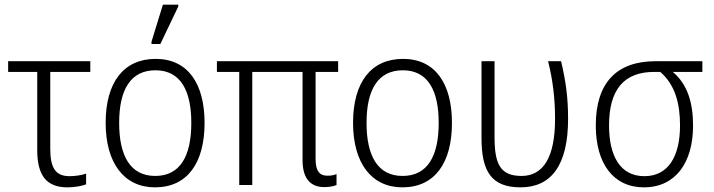

<svg xmlns="http://www.w3.org/2000/svg" viewBox="-20 -795 3069 825"><path d="M270 10C301 10 333 4 350 -3V-49C330 -42 303 -38 279 -38C218 -38 196 -74 196 -156V-486H368V-532H15V-486H140V-150C140 -38 182 10 270 10Z M631 -606H669L746 -767V-775H680L631 -616ZM859 -267C859 -436 787 -542 649 -542C511 -542 434 -441 434 -267C434 -96 512 10 646 10C786 10 859 -96 859 -267ZM492 -267C492 -411 542 -493 648 -493C757 -493 802 -404 802 -267C802 -124 754 -39 647 -39C540 -39 492 -125 492 -267Z M1374 9C1398 9 1417 4 1426 0V-47C1417 -43 1404 -40 1388 -40C1352 -40 1336 -61 1336 -113V-486H1433V-532H912V-486H1008V0H1064V-486H1280V-107C1280 -30 1312 9 1374 9Z M1922 -267C1922 -436 1850 -542 1712 -542C1574 -542 1497 -441 1497 -267C1497 -96 1575 10 1709 10C1849 10 1922 -96 1922 -267ZM1555 -267C1555 -411 1605 -493 1711 -493C1820 -493 1865 -404 1865 -267C1865 -124 1817 -39 1710 -39C1603 -39 1555 -125 1555 -267Z M2217 10C2349 10 2421 -86 2421 -284C2421 -378 2411 -446 2391 -532H2335C2356 -449 2365 -369 2365 -284C2365 -120 2315 -39 2221 -39C2129 -39 2105 -91 2105 -206V-532H2049V-202C2049 -59 2091 10 2217 10Z M2747 10C2883 10 2958 -97 2958 -255C2958 -352 2935 -432 2871 -486H2998V-532H2797C2630 -532 2540 -440 2540 -256C2540 -94 2614 10 2747 10ZM2749 -38C2644 -38 2597 -126 2597 -256C2597 -410 2661 -486 2791 -486H2817C2882 -430 2902 -348 2902 -256C2902 -124 2852 -38 2749 -38Z"/></svg>

Font: Noto Sans SemiCondensed Light
Style: Regular
Weight: 300
Width: 4
Designer: Monotype Design Team
Foundry: Monotype Imaging Inc.
Version: Version 2.013